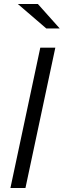

<svg xmlns="http://www.w3.org/2000/svg" viewBox="-20 -938 318 958"><path d="M32 0 181 -700H256L107 0ZM211 -796 69 -918H169L278 -796Z"/></svg>

Font: Red Hat Text
Style: Italic
Weight: 300
Italic angle: -12°
Designer: Pentagram, MCKL
Foundry: Pentagram, MCKL
Version: Version 1.023